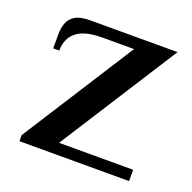

<svg xmlns="http://www.w3.org/2000/svg" viewBox="-92 -562 656 655"><g transform="rotate(20 236.5 -235.0)"><path d="M43 0V-22L303 -429H188Q124 -429 94.5 -405Q65 -381 65 -337H43V-390Q43 -410 49.5 -428.5Q56 -447 74.5 -458.5Q93 -470 128 -470H446L172 -41H441V0Z"/></g></svg>

Font: El Messiri Medium
Style: Regular
Weight: 500
Designer: Mohamed Gaber
Foundry: Kief Type Foundry
Version: Version 2.020; ttfautohint (v1.8.3)